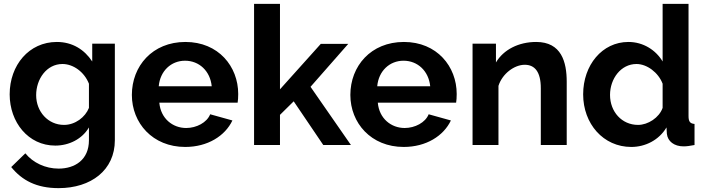

<svg xmlns="http://www.w3.org/2000/svg" viewBox="-20 -750 3652 993"><path d="M30 -262C30 -118 126 3 266 3C337 3 405 -31 440 -91V-25C440 77 367 122 283 122C215 122 151 92 111 43L38 114C94 183 169 223 283 223C451 223 574 130 574 -25V-524H457V-432C417 -493 355 -533 274 -533C130 -533 30 -413 30 -262ZM440 -192C421 -144 369 -104 311 -104C229 -104 167 -172 167 -258C167 -341 221 -419 303 -419C359 -419 416 -378 440 -317Z M938 10C1054 10 1144 -47 1182 -127L1067 -159C1050 -116 996 -88 943 -88C873 -88 811 -137 804 -219H1209C1211 -230 1212 -247 1212 -264C1212 -406 1110 -533 939 -533C768 -533 662 -408 662 -259C662 -114 769 10 938 10ZM801 -304C808 -383 865 -436 937 -436C1010 -436 1067 -383 1075 -304Z M1652 0H1795L1586 -301L1781 -523H1639L1428 -288V-730H1294V0H1428V-156L1499 -226Z M2068 10C2184 10 2274 -47 2312 -127L2197 -159C2180 -116 2126 -88 2073 -88C2003 -88 1941 -137 1934 -219H2339C2341 -230 2342 -247 2342 -264C2342 -406 2240 -533 2069 -533C1898 -533 1792 -408 1792 -259C1792 -114 1899 10 2068 10ZM1931 -304C1938 -383 1995 -436 2067 -436C2140 -436 2197 -383 2205 -304Z M2911 0V-327C2911 -429 2884 -533 2753 -533C2662 -533 2584 -493 2545 -427V-524H2424V0H2558V-306C2578 -369 2640 -415 2694 -415C2746 -415 2777 -378 2777 -294V0Z M2996 -262C2996 -110 3100 10 3245 10C3317 10 3388 -25 3427 -91L3429 -58C3433 -19 3467 7 3515 7C3530 7 3547 5 3572 0V-109C3549 -111 3541 -121 3541 -150V-730H3407V-432C3372 -491 3307 -533 3230 -533C3094 -533 2996 -413 2996 -262ZM3407 -192C3389 -141 3331 -104 3280 -104C3196 -104 3135 -172 3135 -259C3135 -343 3191 -419 3272 -419C3326 -419 3385 -375 3407 -317Z"/></svg>

Font: FIGSv2-sans-serif
Style: Bold
Weight: 700
Designer: Matt McInerney, Pablo Impallari, Rodrigo Fuenzalida,Mirko Velimirovic
Foundry: Matt McInerney, Pablo Impallari, Rodrigo Fuenzalida
Version: Version 4.021;hotconv 1.0.109;makeotfexe 2.5.65596